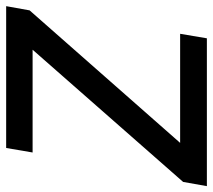

<svg xmlns="http://www.w3.org/2000/svg" viewBox="-56 -654 708 639"><g transform="rotate(-90 298.5 -334.0)"><path d="M-1 0 13 -79 453 -580H111L126 -668H598L584 -590L143 -89H506L491 0Z"/></g></svg>

Font: Gantari Medium
Style: Italic
Weight: 500
Italic angle: -10°
Designer: Anugrah Pasau
Foundry: Lafontype
Version: Version 1.000